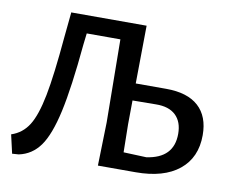

<svg xmlns="http://www.w3.org/2000/svg" viewBox="-74 -736 1015 843"><g transform="rotate(10 434.0 -314.0)"><path d="M30 14 11 -69Q60 -85 88 -129.5Q116 -174 134 -266Q152 -358 167 -530L178 -641L177 -642H514L511 -384H647Q742 -384 791 -339.5Q840 -295 840 -211Q840 -111 771.5 -55.5Q703 0 578 0H410L415 -193L411 -563H261L255 -512Q237 -317 213 -208.5Q189 -100 153 -50Q117 0 59 12ZM509 -202 511 -77 613 -73Q733 -90 733 -198Q733 -252 702.5 -281Q672 -310 614 -309L510 -308Z"/></g></svg>

Font: Alegreya Sans Medium
Style: Regular
Weight: 500
Designer: Juan Pablo del Peral
Foundry: Huerta Tipografica
Version: Version 2.007